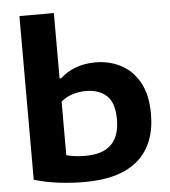

<svg xmlns="http://www.w3.org/2000/svg" viewBox="-56 -859 814 919"><g transform="rotate(-5 351.0 -399.0)"><path d="M314 10.5Q253 10.5 190.5 3Q128 -4.5 71.5 -21.5V-808H237V-494H245Q276 -523.5 318.8 -539.5Q361.5 -555.5 414.5 -555.5Q481 -555.5 536.2 -526.8Q591.5 -498 624.8 -438.5Q658 -379 658 -286.5Q658 -141.5 571.2 -65.5Q484.5 10.5 314 10.5ZM329.5 -114Q493.5 -114 493.5 -274.5Q493.5 -356 455.8 -389.5Q418 -423 357.5 -423Q325 -423 293.8 -413.5Q262.5 -404 237 -382.5V-125Q255.5 -120 279 -117Q302.5 -114 329.5 -114Z"/></g></svg>

Font: Encode Sans Expanded
Style: Bold
Weight: 700
Width: 7
Designer: Multiple Designers
Foundry: Impallari Type
Version: Version 3.000; ttfautohint (v1.8.3) -l 8 -r 50 -G 200 -x 14 